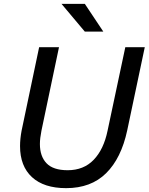

<svg xmlns="http://www.w3.org/2000/svg" viewBox="-20 -960 771 996"><path d="M92 -282 183 -715H286L195 -282Q187 -242 187 -213Q187 -149 221.5 -113Q256 -77 331 -77Q414 -77 466 -131Q518 -185 538 -282L630 -715H731L640 -284Q609 -139 530.5 -61.5Q452 16 323 16Q208 16 146 -41Q84 -98 84 -202Q84 -221 86 -241Q88 -261 92 -282ZM420 -796 299 -940H420L516 -796Z"/></svg>

Font: Wix Madefor Text Medium
Style: Italic
Weight: 500
Italic angle: -12°
Designer: Dalton Maag Ltd
Foundry: Dalton Maag Ltd
Version: Version 3.100